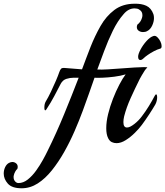

<svg xmlns="http://www.w3.org/2000/svg" viewBox="-193 -762 887 1030"><path d="M-77 248Q-129 248 -151 223Q-173 198 -173 169Q-173 151 -165.5 135Q-158 119 -145 112Q-135 107 -127 107Q-116 107 -107 114Q-98 121 -98 133Q-98 136 -98.5 138.5Q-99 141 -100 144Q-106 149 -111.5 159Q-117 169 -119 179Q-120 181 -120 184Q-120 187 -120 189Q-120 202 -112 211Q-104 220 -94 220Q-68 220 -44 201Q-20 182 0.5 153.5Q21 125 37 96Q53 67 63 46Q109 -47 150.5 -148Q192 -249 229 -345H201Q183 -345 163.5 -339Q144 -333 133 -313Q117 -282 98.5 -247Q80 -212 57 -177Q53 -170 50 -170Q45 -170 45 -185Q45 -203 51 -215Q66 -240 80.5 -270.5Q95 -301 107 -329Q119 -357 125 -375Q130 -389 135.5 -394Q141 -399 159 -397L247 -390Q259 -422 270.5 -452.5Q282 -483 293 -511Q316 -569 346 -622Q376 -675 420.5 -708.5Q465 -742 529 -742Q566 -743 592 -731Q618 -719 630 -686Q633 -677 633 -665Q633 -645 623 -624Q613 -603 596 -595Q591 -592 585 -591Q579 -590 574 -590Q561 -590 551 -597Q541 -604 541 -617Q541 -623 544 -630Q562 -643 569 -667Q570 -671 570.5 -674Q571 -677 571 -680Q571 -700 556 -709Q550 -714 543 -715.5Q536 -717 529 -717Q496 -717 470 -686Q438 -650 412 -596.5Q386 -543 365.5 -487.5Q345 -432 329 -389Q352 -388 386.5 -390Q421 -392 459 -395Q497 -398 529.5 -400Q562 -402 580 -402Q599 -402 597 -399Q591 -395 583 -383Q575 -371 568 -358.5Q561 -346 557 -339Q531 -287 508 -236Q485 -185 473 -138Q471 -130 470 -122Q469 -114 469 -107Q469 -78 488 -78Q496 -78 505.5 -82.5Q515 -87 528 -97Q551 -115 568 -138Q588 -164 606 -193.5Q624 -223 637 -248Q642 -256 644 -256Q650 -256 650 -239Q650 -231 647.5 -220.5Q645 -210 640 -201Q626 -177 607 -148Q588 -119 568 -92Q554 -73 531 -50Q508 -27 482 -10.5Q456 6 432 6Q419 6 407 0.5Q395 -5 387 -21Q377 -41 377 -74Q377 -109 387 -150Q397 -191 413 -232Q429 -273 447 -307.5Q465 -342 481 -363Q455 -355 420 -350.5Q385 -346 355.5 -345Q326 -344 314 -345L285 -262Q271 -222 251.5 -169Q232 -116 207 -58.5Q182 -1 151.5 53Q121 107 85.5 151.5Q50 196 9.5 222Q-31 248 -77 248ZM578 -450Q568 -440 560 -440Q548 -440 548 -458Q548 -472 561 -496.5Q574 -521 593.5 -542.5Q613 -564 631 -569Q641 -572 651 -562.5Q661 -553 667.5 -539.5Q674 -526 674 -515Q674 -502 666 -501Q651 -497 633 -487.5Q615 -478 600 -467.5Q585 -457 578 -450Z"/></svg>

Font: Playball
Style: Regular
Weight: 400
Designer: Robert E. Leuschke
Foundry: Robert E. Leuschke
Version: Version 1.010